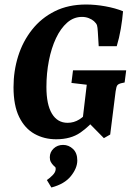

<svg xmlns="http://www.w3.org/2000/svg" viewBox="-20 -606 595 852"><path d="M229 12Q176 12 133 -12Q90 -36 65 -87Q40 -138 40 -219Q40 -291 60.5 -356.5Q81 -422 122 -474Q163 -526 223 -556Q283 -586 362 -586Q403 -586 447.5 -578Q492 -570 526 -556Q523 -519 516 -478Q509 -437 498 -401H418L414 -466Q413 -485 410.5 -493.5Q408 -502 397 -512Q388 -520 374 -525.5Q360 -531 344 -531Q307 -531 278 -505.5Q249 -480 228.5 -436.5Q208 -393 197 -337Q186 -281 186 -220Q186 -142 210.5 -101.5Q235 -61 280 -61Q308 -61 332 -76Q356 -91 372 -114L407 -85Q379 -47 336.5 -17.5Q294 12 229 12ZM441 7 373 -62H345L365 -230L297 -238L304 -294H540L533 -240L519 -237Q506 -234 501 -228Q496 -222 493 -200L469 -9ZM208 226 188 193Q200 185 213 172Q226 159 227 146Q228 138 224.5 135Q221 132 217 128Q210 121 205.5 112.5Q201 104 201 92Q201 69 218 53Q235 37 260 37Q285 37 304 55Q323 73 323 106Q323 140 294.5 175.5Q266 211 208 226Z"/></svg>

Font: Rasa
Style: Bold Italic
Weight: 700
Italic angle: -7.10001°
Designer: Anna Giedrys (Yrsa+Rasa design), David Brezina (Yrsa art-direction, Rasa art-direction, design)
Foundry: Rosetta Type Foundry
Version: Version 2.004